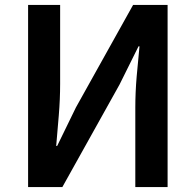

<svg xmlns="http://www.w3.org/2000/svg" viewBox="-20 -759 793 779"><path d="M94 0V-739H224V-419Q224 -357 218.5 -290.5Q213 -224 208 -167H212L288 -323L520 -739H660V0H529V-322Q529 -384 534.5 -448.5Q540 -513 546 -571H542L465 -416L233 0Z"/></svg>

Font: Noto Sans HK SemiBold
Style: Regular
Weight: 600
Version: Version 2.004-H2;hotconv 1.0.118;makeotfexe 2.5.65603